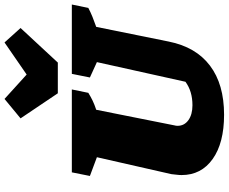

<svg xmlns="http://www.w3.org/2000/svg" viewBox="-101 -897 1012 850"><g transform="rotate(-90 405.0 -472.0)"><path d="M322 14Q197 14 126 -36.5Q55 -87 55 -174Q55 -185 56.5 -196Q58 -207 59 -219L134 -549L51 -580L67 -660H434L419 -587Q401 -576 384.5 -568Q368 -560 344 -552L275 -206Q274 -202 273.5 -199Q273 -196 273 -192Q273 -162 298 -144Q323 -126 364 -126Q426 -126 468 -157L555 -549L487 -580L503 -660H810L795 -587Q776 -577 755 -568.5Q734 -560 711 -552L646 -231Q622 -111 539.5 -48.5Q457 14 322 14ZM417 -722 306 -887 392 -958 500 -860 642 -958 706 -887 553 -722Z"/></g></svg>

Font: Piazzolla Black
Style: Italic
Weight: 900
Italic angle: -11.3°
Designer: Juan Pablo del Peral
Foundry: Huerta Tipografica
Version: Version 1.330